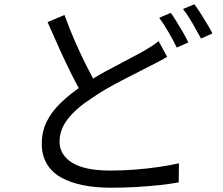

<svg xmlns="http://www.w3.org/2000/svg" viewBox="-20 -835 1040 896"><path d="M760 -570Q744 -560 725 -550Q706 -540 684 -529Q650 -511 604 -488Q558 -465 506.5 -437Q455 -409 407 -376Q337 -331 297.5 -281Q258 -231 258 -174Q258 -112 317 -75.5Q376 -39 495 -39Q550 -39 609 -43.5Q668 -48 722.5 -56Q777 -64 815 -73L814 16Q777 23 727 28.5Q677 34 619 37.5Q561 41 498 41Q428 41 369 29.5Q310 18 266.5 -6Q223 -30 199 -69.5Q175 -109 175 -165Q175 -220 197.5 -266.5Q220 -313 263.5 -355Q307 -397 365 -436Q416 -471 469 -500Q522 -529 569.5 -553.5Q617 -578 649 -596Q670 -608 687 -619Q704 -630 720 -643ZM281 -765Q304 -701 331 -639.5Q358 -578 385 -525Q412 -472 435 -432L367 -391Q342 -432 314 -488Q286 -544 257.5 -607Q229 -670 202 -732ZM777 -775Q790 -757 805 -732.5Q820 -708 834.5 -683Q849 -658 859 -637L805 -613Q790 -644 767 -684Q744 -724 723 -752ZM887 -815Q901 -797 916.5 -772Q932 -747 947 -722.5Q962 -698 971 -679L918 -655Q901 -687 878.5 -726Q856 -765 834 -793Z"/></svg>

Font: Noto Sans KR
Style: Regular
Weight: 400
Designer: Ryoko NISHIZUKA  (kana, bopomofo & ideographs); Paul D. Hunt (Latin, Greek & Cyrillic); Sandoll Communications , Soo-you
Foundry: Adobe
Version: Version 2.004-H2;hotconv 1.0.118;makeotfexe 2.5.65603